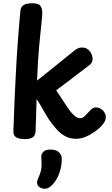

<svg xmlns="http://www.w3.org/2000/svg" viewBox="-20 -842 688 1176"><path d="M105 -776Q107 -799 123.5 -810.5Q140 -822 179 -822Q217 -822 228 -805.5Q239 -789 239 -765Q239 -741 233 -690.5Q227 -640 219.5 -556.5Q212 -473 207 -349Q211 -352 228 -365Q245 -378 270 -398.5Q295 -419 324 -442Q353 -465 381.5 -488.5Q410 -512 433 -530Q446 -541 457.5 -546Q469 -551 482 -551Q500 -551 512.5 -543.5Q525 -536 532.5 -525Q540 -514 543.5 -502.5Q547 -491 547 -482Q547 -472 543.5 -462.5Q540 -453 529 -444Q515 -433 495.5 -418.5Q476 -404 453 -386.5Q430 -369 407 -351Q384 -333 362.5 -317.5Q341 -302 324 -289Q338 -269 355.5 -242Q373 -215 390 -189Q404 -168 417.5 -152Q431 -136 444.5 -127Q458 -118 471 -118Q486 -118 500.5 -132Q515 -146 529 -162Q537 -172 546.5 -178Q556 -184 567 -184Q583 -184 597 -175.5Q611 -167 619.5 -153.5Q628 -140 628 -125Q628 -109 619.5 -94.5Q611 -80 598 -67Q581 -50 556 -32.5Q531 -15 503 -3.5Q475 8 446 8Q408 8 379 -8Q350 -24 326 -51Q302 -78 279 -111Q254 -151 237.5 -181Q221 -211 204 -236Q203 -183 201 -133.5Q199 -84 198 -40Q197 -12 180.5 -1Q164 10 134 10Q97 10 79 -1Q61 -12 62 -40Q68 -222 78 -410.5Q88 -599 105 -776ZM233 124Q231 102 245 88Q259 74 288 74Q324 74 341 90.5Q358 107 358 128Q359 162 350.5 194.5Q342 227 327.5 253Q313 279 295 295Q282 307 273.5 310.5Q265 314 253 314Q235 314 221 303.5Q207 293 207 276Q207 267 211 256.5Q215 246 221 233Q232 207 234 181Q236 155 233 124Z"/></svg>

Font: Playpen Sans SemiBold
Style: Regular
Weight: 600
Designer: Laura Meseguer, Veronika Burian, José Scaglione
Foundry: TypeTogether
Version: Version 1.001